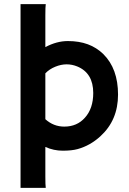

<svg xmlns="http://www.w3.org/2000/svg" viewBox="-20 -718 623 926"><path d="M354.5 1Q326.2 8.8 282.7 8.8Q239.3 8.8 198.7 -9.3V133.3Q198.7 175.3 200.7 188H79.1V-698.2H200.7Q198.7 -685.5 198.7 -643.6V-490.7Q253.4 -520 307.4 -520Q361.3 -520 403.6 -504.4Q445.8 -488.8 478.5 -457Q549.3 -386.7 549.3 -261.7Q549.3 -138.2 463.9 -60.5Q414.6 -15.6 354.5 1ZM198.7 -143.1Q238.3 -107.4 290 -107.4Q351.6 -107.4 389.6 -150.4Q429.7 -194.8 429.7 -269.5Q429.7 -365.7 352.5 -397.5Q327.6 -407.7 301.3 -407.7Q274.9 -407.7 246.6 -396.2Q218.3 -384.8 198.7 -364.3Z"/></svg>

Font: HammersmithOne
Style: Regular
Weight: 400
Designer: Nicole Fally
Foundry: Nicole Fally
Version: Version 1.003